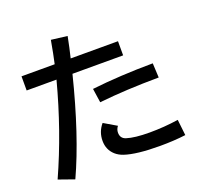

<svg xmlns="http://www.w3.org/2000/svg" viewBox="-150 -1007 1299 1240"><g transform="rotate(-20 500.0 -387.5)"><path d="M63 -681.2H291Q304.7 -741.7 321.8 -837.9L432.1 -824.2Q417.5 -748.5 400.9 -681.2H726.1V-584H377.9Q280.3 -193.8 162.1 63L54.2 24.9Q182.6 -259.8 268.1 -584H63ZM927.2 37.1Q848.1 47.4 749.5 47.4Q589.8 47.4 508.3 20Q477.1 9.3 455.1 -10.3Q412.1 -49.3 412.1 -109.9Q412.1 -171.9 452.1 -219.2L539.1 -168Q523.9 -148.9 523.9 -126Q523.9 -86.4 560.1 -74.7Q615.2 -57.1 717.3 -57.1Q816.4 -57.1 915 -71.8ZM469.2 -446.8Q660.6 -468.8 888.2 -470.2L893.1 -371.1Q669.9 -370.1 483.4 -350.1Z"/></g></svg>

Font: BIZ UDPGothic
Style: Bold
Weight: 700
Designer: TypeBank Co., Ltd.
Foundry: Morisawa Inc.
Version: Version 1.051